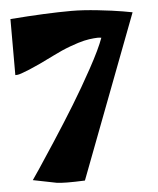

<svg xmlns="http://www.w3.org/2000/svg" viewBox="-51 -744 654 795"><g transform="rotate(-5 275.5 -347.0)"><path d="M21 -455.6V-688.5Q171.9 -700.2 275.9 -700.2Q322.3 -700.2 385 -693.4Q447.8 -686.5 487.3 -679.7L527.3 -672.4L270 4.4Q183.6 8.3 152.3 3.4L55.2 -16.1Q66.4 -32.2 85.2 -60.1Q104 -87.9 154.5 -165.5Q205.1 -243.2 246.8 -311.3Q288.6 -379.4 330.6 -456.1Q372.6 -532.7 389.2 -578.6Q386.7 -579.1 381.6 -579.8Q376.5 -580.6 357.7 -579.1Q338.9 -577.6 317.1 -572.8Q295.4 -567.9 259.3 -554.7Q223.1 -541.5 183.6 -521.5Q120.6 -489.7 80.1 -473.1Q39.6 -456.5 30.3 -456.1Z"/></g></svg>

Font: Some Time Later
Style: Regular
Weight: 400
Version: Version 003.300